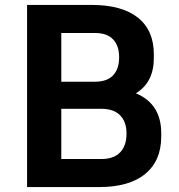

<svg xmlns="http://www.w3.org/2000/svg" viewBox="-20 -755 728 780"><path d="M90 -735H352Q475 -735 540 -683.5Q605 -632 605 -534V-520Q605 -420 532 -376Q635 -333 635 -214V-200Q635 -102 570 -48.5Q505 5 382 5H90ZM392 -109Q442 -109 468 -136Q494 -163 494 -212Q494 -260 468 -286.5Q442 -313 392 -313H229V-109ZM365 -423Q415 -423 439.5 -449Q464 -475 464 -522Q464 -569 439.5 -595Q415 -621 365 -621H229V-423Z"/></svg>

Font: Sora-SIA SemiBold
Style: Regular
Weight: 600
Designer: Jonathan Barnbrook, Julián Moncada
Foundry: Barnbrook Fonts
Version: Version 2.000